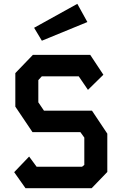

<svg xmlns="http://www.w3.org/2000/svg" viewBox="-20 -982 640 1002"><path d="M151.5 -695.5H451L519.5 -592L439 -513L391 -583.5H198L180 -564V-448L209.5 -404.5H460L540 -284.5V-84.5L458.5 0H113L54 -83.5L132 -165L171 -112H408.5L420 -121.5V-264L399.5 -292.5H149.5L60 -425.5V-600.5ZM383.5 -962 158 -837 198.5 -769.5 436 -867Z"/></svg>

Font: Kode Mono
Style: Regular
Weight: 400
Monospace: yes
Designer: Isa Ozler
Foundry: Kadena LLC
Version: Version 1.000;gftools[0.9.28]